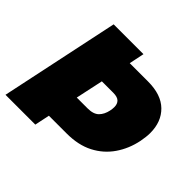

<svg xmlns="http://www.w3.org/2000/svg" viewBox="-175 -811 979 979"><g transform="rotate(45 314.0 -322.0)"><path d="M-16 0 120 -644H335L318 -562H450Q545 -562 594.5 -513.5Q644 -465 644 -384Q644 -369 642 -353.5Q640 -338 637 -321Q623 -252 585.5 -197.5Q548 -143 488 -112Q428 -81 344 -81H216L199 0ZM251 -247H329Q371 -247 391 -267Q411 -287 418 -321Q421 -336 421 -348Q421 -371 408 -383.5Q395 -396 365 -396H283Z"/></g></svg>

Font: Kanit ExtraBold
Style: Italic
Weight: 800
Italic angle: -12°
Designer: Katatrad Team
Foundry: CadsonDemak
Version: Version 2.000; ttfautohint (v1.8.3)